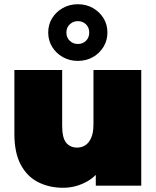

<svg xmlns="http://www.w3.org/2000/svg" viewBox="-20 -878 738 908"><path d="M278 10Q213 10 160.5 -16.5Q108 -43 78 -99.5Q48 -156 48 -245V-547H274V-284Q274 -226 293 -203Q312 -180 345 -180Q365 -180 382.5 -190.5Q400 -201 411 -225.5Q422 -250 422 -290V-547H648V0H433V-51Q415 -33 394 -21Q340 10 278 10ZM348 -590Q309 -590 277 -608Q245 -626 226.5 -656.5Q208 -687 208 -724Q208 -762 226.5 -792Q245 -822 277 -840Q309 -858 348 -858Q388 -858 419.5 -840Q451 -822 469.5 -792Q488 -762 488 -724Q488 -687 469.5 -656.5Q451 -626 419.5 -608Q388 -590 348 -590ZM348 -670Q371 -670 386.5 -685Q402 -700 402 -724Q402 -748 386.5 -763Q371 -778 348 -778Q326 -778 310 -763Q294 -748 294 -724Q294 -700 310 -685Q326 -670 348 -670Z"/></svg>

Font: Montserrat Thin Black
Style: Regular
Weight: 900
Version: Version 9.000